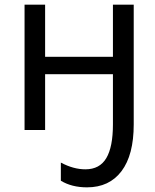

<svg xmlns="http://www.w3.org/2000/svg" viewBox="-20 -556 661 821"><path d="M352.1 245.1Q286.6 245.1 240.2 216.8V139.2Q293.9 168 345.2 168Q406.2 168 434.6 120.1Q462.9 72.3 462.9 -23.9V-238.8H172.9V0H85V-536.1H172.9V-313H462.9V-536.1H551.8V-23.9Q551.8 106.9 499.5 176Q447.3 245.1 352.1 245.1Z"/></svg>

Font: NotoPenekeko
Style: Regular
Weight: 400
Designer: Monotype Design team
Foundry: Monotype Imaging Inc.
Version: Version 1.04